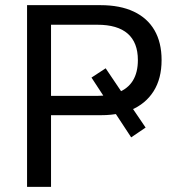

<svg xmlns="http://www.w3.org/2000/svg" viewBox="-20 -725 677 745"><path d="M85 0V-705H370Q446 -705 499 -680Q552 -655 579.5 -607.5Q607 -560 607 -492Q607 -420 576 -371Q545 -322 488 -298V-314L545 -230L489 -192L422 -294L444 -285Q430 -282 411.5 -280Q393 -278 370 -278H178V0ZM178 -353H358Q370 -353 380 -354Q390 -355 401 -356L388 -343L335 -424L390 -460L456 -362L438 -366Q515 -396 515 -492Q515 -560 475.5 -594.5Q436 -629 358 -629H178Z"/></svg>

Font: Nunito Sans 12pt Medium
Style: Regular
Weight: 500
Designer: Vernon Adams
Foundry: Vernon Adams
Version: Version 3.101;gftools[0.9.27]